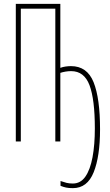

<svg xmlns="http://www.w3.org/2000/svg" viewBox="-20 -734 570 996"><path d="M358 242Q337 242 323 239Q309 236 294 230V205Q311 211 325 214.5Q339 218 358 218Q398 218 423 182Q448 146 460 81.5Q472 17 472 -68Q472 -218 444.5 -291.5Q417 -365 349 -365Q334 -365 319.5 -362.5Q305 -360 293 -356V0H267V-689H88V0H62V-714H293V-382Q306 -387 321 -389Q336 -391 348 -391Q432 -391 465.5 -307.5Q499 -224 499 -63Q499 77 466 159.5Q433 242 358 242Z"/></svg>

Font: Noto Sans Mono Condensed Thin
Style: Regular
Weight: 100
Width: 3
Designer: Monotype Design Team
Foundry: Monotype Imaging Inc.
Version: Version 2.014; ttfautohint (v1.8.4.7-5d5b)